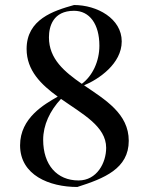

<svg xmlns="http://www.w3.org/2000/svg" viewBox="-20 -732 593 765"><path d="M493 -171C493 -279 400 -334 315 -392C373 -416 465 -478 465 -567C465 -658 367 -712 275 -712C193 -689 86 -655 86 -537C86 -451 144 -395 210 -347C158 -317 60 -263 60 -153C60 -34 177 13 288 13C395 -21 493 -60 493 -171ZM152 -175C152 -234 179 -291 223 -338C308 -278 403 -229 403 -143C403 -83 366 -13 293 -13C207 -13 152 -75 152 -175ZM175 -583C175 -626 191 -689 275 -689C337 -689 376 -636 376 -550C376 -488 349 -430 306 -398C237 -446 175 -497 175 -583Z"/></svg>

Font: Mazius Display
Style: Regular
Weight: 400
Designer: Alberto Casagrande & Collletttivo
Foundry: Collletttivo
Version: Version 2.000;Glyphs 3.2 (3217)